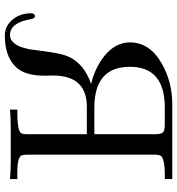

<svg xmlns="http://www.w3.org/2000/svg" viewBox="10 -706 717 776"><g transform="rotate(90 368.0 -317.5)"><path d="M703.1 0Q667 -2.9 633.3 -2.9H492.2Q458.5 -2.9 422.4 0V-29.8Q511.2 -28.3 518.6 -46.4Q522 -54.7 522 -68.8V-310.5H411.1Q284.7 -310.5 284.7 -173.3Q284.7 -167 285.2 -153.8Q285.2 -140.6 285.2 -134.3Q285.2 -55.2 245.1 -18.6Q202.1 21 124 21Q83 21 57.1 -12.2Q33.2 -42.5 33.2 -84.5Q33.2 -100.6 44.9 -100.6Q54.2 -100.6 56.6 -85.4Q71.3 0 120.6 0Q163.1 0 178.2 -77.1Q184.1 -118.7 189.9 -160.2Q197.3 -213.4 209.5 -238.8Q238.3 -299.8 318.8 -327.6Q252.9 -343.8 207 -380.4Q150.9 -424.8 150.9 -484.4Q150.9 -565.9 238.8 -614.7Q312 -655.8 401.4 -655.8H703.1V-625.5Q614.7 -627.4 607.4 -606Q604.5 -597.2 604.5 -584V-68.8Q604.5 -53.7 607.9 -46.4Q616.2 -29.3 677.2 -29.3Q682.1 -29.3 690.4 -29.3Q700.2 -29.8 703.1 -29.8ZM522 -340.8V-586.9Q522 -612.8 512.7 -619.6Q505.9 -625.5 480 -625.5H414.1Q249.5 -625.5 249.5 -484.4Q249.5 -340.8 415 -340.8Z"/></g></svg>

Font: Kurinto Book Core
Style: Regular
Weight: 400
Designer: Kurinto was developed by Clint Goss from a range of fonts that are compatible with the SIL Open Font License Version 1.1
Foundry: Clinton F. Goss
Version: Version 2.196; July 25, 2020